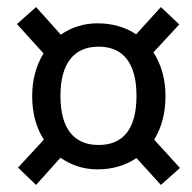

<svg xmlns="http://www.w3.org/2000/svg" viewBox="-20 -613 544 543"><path d="M435 -90 366 -166Q318 -134 256 -134Q198 -134 151 -167L82 -90L31 -139L104 -218Q71 -270 71 -341Q71 -409 103 -462L28 -545L82 -593L152 -515Q198 -547 256 -547Q318 -547 365 -516L435 -593L487 -544L414 -465Q448 -412 448 -341Q448 -270 416 -218L489 -138ZM366 -342Q366 -410 339 -445.5Q312 -481 259 -481Q206 -481 178.5 -445.5Q151 -410 151 -342Q151 -273 178.5 -238Q206 -203 259 -203Q312 -203 339 -238Q366 -273 366 -342Z"/></svg>

Font: Fira Sans Condensed
Style: Italic
Weight: 400
Width: 3
Italic angle: -8°
Designer: bBox Type GmbH & Carrois Corporate GbR & Edenspiekermann AG
Foundry: bBox Type GmbH & Carrois Corporate GbR & Edenspiekermann AG
Version: Version 4.301